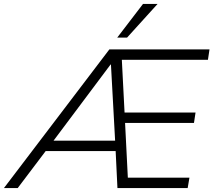

<svg xmlns="http://www.w3.org/2000/svg" viewBox="-66 -956 1085 976"><path d="M-46 0 490 -705H999L991 -652H534L552 -678L568 -368L546 -384H928L920 -331H549L569 -347L585 -30L562 -53H897L888 0H531L521 -206L543 -188H150L179 -205L24 0ZM496 -628 195 -226 188 -241H532L520 -226L498 -628ZM530 -765 661 -936H735L580 -765Z"/></svg>

Font: Nunito Sans 12pt Light
Style: Italic
Weight: 300
Italic angle: -9°
Designer: Vernon Adams
Foundry: Vernon Adams
Version: Version 3.101;gftools[0.9.27]